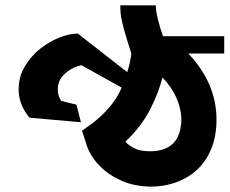

<svg xmlns="http://www.w3.org/2000/svg" viewBox="-20 -693 862 721"><path d="M658 -213Q661 -228 661 -243Q661 -283 643 -324.5Q625 -366 590 -402Q577 -348 544.5 -283.5Q512 -219 451 -161Q464 -146 486 -135.5Q508 -125 543 -125Q574 -125 595 -133Q616 -141 629 -153.5Q642 -166 649 -182Q656 -198 658 -213ZM437 -364 286 -448 274 -445Q242 -435 219.5 -412.5Q197 -390 197 -356Q197 -333 210 -314L267 -300L284 -234L91 -251Q50 -300 50 -357Q50 -405 73.5 -444Q97 -483 131 -510Q165 -537 203.5 -552Q242 -567 272 -567L458 -422Q471 -465 473 -492L453 -557Q443 -589 437 -618Q431 -647 432 -673H565Q565 -651 573.5 -618Q582 -585 592 -557H822V-492H687Q793 -381 793 -243Q793 -184 774.5 -137Q756 -90 722.5 -58Q689 -26 643 -9Q597 8 542 8Q486 6 444.5 -11Q403 -28 373.5 -52.5Q344 -77 326.5 -104.5Q309 -132 303 -156L288 -202L327 -230Q406 -291 437 -364Z"/></svg>

Font: Shorif Bongobondhu ANSI V1
Style: Regular
Weight: 400
Designer: Shorif Uddin Shishir, Shorif art & Design, e-mail : shorifart@gmail.com, facebook : Shorif2001
Foundry: Lipighor Font Foundry
Version: Designed by Shorif Uddin Shishir | Developed by Niladri Shek